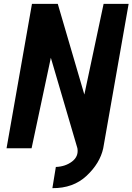

<svg xmlns="http://www.w3.org/2000/svg" viewBox="-20 -770 688 997"><path d="M518 -750H648L516 0Q499 78 429.5 143Q360 208 252 207L270 97Q320 95 354.5 68.5Q389 42 382 0L244 -470L144 0H14L146 -750H280L418 -279Z"/></svg>

Font: Hermit
Style: Bold Italic
Weight: 700
Italic angle: -10°
Designer: Pablo Caro
Version: Version 2.000;PS 002.000;hotconv 1.0.88;makeotf.lib2.5.64775